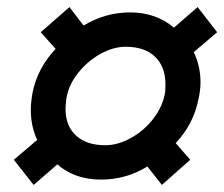

<svg xmlns="http://www.w3.org/2000/svg" viewBox="-20 -603 633 542"><path d="M19 -152 85 -208Q67 -246 67 -293Q67 -314 72 -342Q86 -411 137 -465L95 -512L176 -583L216 -531Q278 -568 347 -568Q420 -568 471 -525L538 -583L593 -512L527 -456Q546 -416 546 -371Q546 -348 540 -322Q526 -252 476 -199L517 -152L437 -81L396 -133Q336 -96 265 -96Q191 -96 142 -139L75 -81ZM446 -342Q447 -350 447 -365Q447 -415 417.5 -443Q388 -471 335 -471Q299 -471 262 -450Q225 -429 198.5 -394.5Q172 -360 167 -322Q165 -304 165 -296Q165 -247 195 -220Q225 -193 277 -193Q313 -193 350.5 -214Q388 -235 414 -269.5Q440 -304 446 -342Z"/></svg>

Font: Decalotype SemiBold Italic
Style: Regular
Weight: 600
Italic angle: -12°
Designer: Alfredo Marco Pradil
Foundry: Alfredo Marco Pradil
Version: Version 1.0